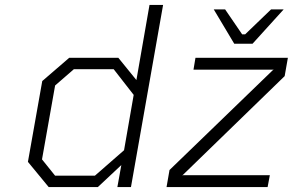

<svg xmlns="http://www.w3.org/2000/svg" viewBox="-20 -757 1185 777"><path d="M177 0 93 -102 151 -429 260 -523H459L532 -433L585 -737H640L510 0H455L471 -89L376 0ZM928 -580 845 -719H891L960 -618H972L1077 -719H1128L1002 -580ZM654 0 666 -69 1085 -474 1089 -475H763L771 -523H1145L1132 -449L720 -49L716 -48H1072L1063 0ZM364 -46 482 -149 521 -373 440 -477H279L203 -411L150 -112L203 -46Z"/></svg>

Font: Tomorrow Light
Style: Italic
Weight: 300
Italic angle: -10°
Designer: Tony de Marco, Monica Rizzolli
Foundry: Just in Type
Version: Version 2.002